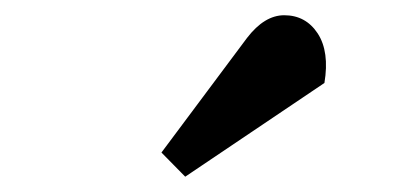

<svg xmlns="http://www.w3.org/2000/svg" viewBox="-20 -812 540 252"><path d="M304.2 -762.2Q327.1 -792 353 -792Q381.3 -792 397 -768.1Q412.6 -744.1 405.8 -703.1L223.1 -580.1L191.9 -611.8Z"/></svg>

Font: Literata Book
Style: Bold Italic
Weight: 700
Italic angle: -3°
Designer: Latin by Veronika Burian and Jose Scaglione. Greek by Irene Vlachou. Cyrillic by Vera Evstafieva
Foundry: TypeTogether
Version: Version 1.003;PS 001.003;hotconv 1.0.88;makeotf.lib2.5.64775